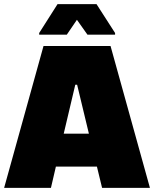

<svg xmlns="http://www.w3.org/2000/svg" viewBox="-25 -911 747 931"><path d="M-5 0 186 -688H511L702 0H470L445 -103H246L222 0ZM284 -263H406L349 -500H340ZM165 -743V-751L254 -891H443L533 -751V-743H399L348 -815L299 -743Z"/></svg>

Font: Saira Black
Style: Regular
Weight: 900
Designer: Hector Gatti with collaboration of the Omnibus-Type team
Foundry: Omnibus-Type
Version: Version 1.100; ttfautohint (v1.8.3)